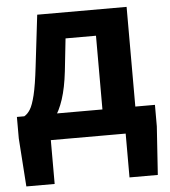

<svg xmlns="http://www.w3.org/2000/svg" viewBox="-53 -608 753 852"><g transform="rotate(-5 323.0 -182.5)"><path d="M156 0V195.2H29.9L15 -20V-115.7H629.9V-20L615.5 195.2H489.4V0ZM396 -43.2V-444.1H260.4L244.6 -298.5Q236.3 -226 219.8 -175.5Q203.2 -125.1 179.8 -93.8Q156.4 -62.5 127.2 -47.7Q98 -32.8 64.1 -30.5L48 -115.7Q62.7 -123.9 74.4 -142.5Q86.2 -161 97 -204.9Q107.7 -248.9 117.2 -330.9L144.3 -559.8H542.5V-43.2Z"/></g></svg>

Font: Noto Sans TC
Style: Regular
Weight: 100
Designer: Ryoko NISHIZUKA 西塚涼子 (kana, bopomofo & ideographs); Paul D. Hunt (Latin, Greek & Cyrillic); Sandoll Communications 산돌커뮤니
Foundry: Adobe
Version: Version 2.004;hotconv 1.0.118;makeotfexe 2.5.65603